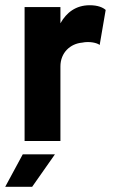

<svg xmlns="http://www.w3.org/2000/svg" viewBox="-41 -540 433 734"><path d="M53 -1H190V-286C190 -339 228 -373 273 -377C301 -383 331 -376 340 -368L363 -502C353 -511 334 -520 302 -520C249 -520 213 -492 190 -451V-513H53ZM-21 174H82L169 50H46Z"/></svg>

Font: Vanilla Cream ExtraBold
Style: Regular
Weight: 800
Designer: Jeremy Tribby, Jinavaṁso
Foundry: Tribby Type
Version: Version 1.422;Glyphs 3.1.2 (3151)